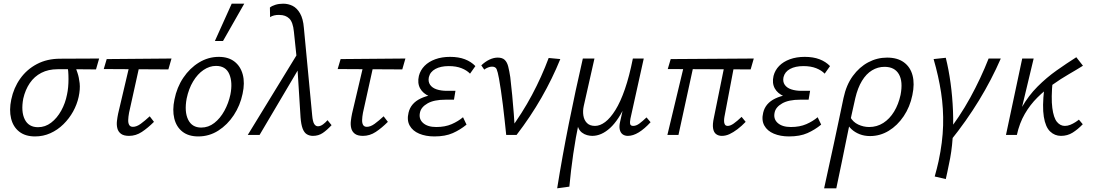

<svg xmlns="http://www.w3.org/2000/svg" viewBox="-20 -731 5919 1040"><path d="M170 8Q117 8 84 -18Q51 -44 40 -89.5Q29 -135 41 -192Q54 -255 89.5 -305Q125 -355 180 -384Q235 -413 306 -413L517 -414L500 -355Q439 -356 386 -356Q333 -356 292 -356Q242 -356 204 -336.5Q166 -317 141.5 -281Q117 -245 106 -197Q93 -127 114 -84.5Q135 -42 186 -42Q225 -42 257 -66.5Q289 -91 311.5 -131.5Q334 -172 343 -219Q347 -237 349 -258.5Q351 -280 351 -302.5Q351 -325 349.5 -344Q348 -363 344 -374L383 -384Q391 -362 399.5 -337Q408 -312 411.5 -280Q415 -248 406 -206Q397 -165 376 -127Q355 -89 323.5 -58Q292 -27 253 -9.5Q214 8 170 8Z M679 5Q650 5 635 -6.5Q620 -18 615.5 -36.5Q611 -55 613.5 -76Q616 -97 620 -116L689 -409H743L679 -120Q675 -98 674.5 -81Q674 -64 680 -54Q686 -44 700 -44Q720 -44 742.5 -60.5Q765 -77 791 -101L814 -71Q781 -38 748.5 -16.5Q716 5 679 5ZM542 -357 558 -411 909 -414 892 -355Z M1054 8Q1001 8 968 -18Q935 -44 924 -89.5Q913 -135 925 -192Q938 -258 973 -310Q1008 -362 1058 -392.5Q1108 -423 1165 -423Q1217 -423 1250 -397.5Q1283 -372 1295 -327Q1307 -282 1294 -223Q1281 -160 1246.5 -107.5Q1212 -55 1162.5 -23.5Q1113 8 1054 8ZM1070 -40Q1109 -40 1141 -65Q1173 -90 1195.5 -131Q1218 -172 1228 -219Q1241 -285 1222 -329.5Q1203 -374 1150 -374Q1115 -374 1082.5 -352Q1050 -330 1026 -290Q1002 -250 991 -197Q978 -126 999 -83Q1020 -40 1070 -40ZM1144 -509 1235 -711H1303L1188 -509Z M1675 5Q1657 5 1642.5 -3.5Q1628 -12 1619.5 -34Q1611 -56 1608 -95L1589 -397L1572 -559Q1567 -611 1547 -630.5Q1527 -650 1494 -650Q1479 -651 1465 -647.5Q1451 -644 1443 -638L1442 -690Q1452 -699 1471.5 -705Q1491 -711 1514 -711Q1541 -711 1564.5 -699.5Q1588 -688 1605 -659Q1622 -630 1626 -580L1671 -106Q1674 -72 1682 -59.5Q1690 -47 1702 -47Q1716 -47 1730 -57.5Q1744 -68 1754 -80L1776 -53Q1751 -26 1728 -10.5Q1705 5 1675 5ZM1322 0 1598 -451 1610 -379 1386 0Z M1946 5Q1917 5 1902 -6.5Q1887 -18 1882.5 -36.5Q1878 -55 1880.5 -76Q1883 -97 1887 -116L1956 -409H2010L1946 -120Q1942 -98 1941.5 -81Q1941 -64 1947 -54Q1953 -44 1967 -44Q1987 -44 2009.5 -60.5Q2032 -77 2058 -101L2081 -71Q2048 -38 2015.5 -16.5Q1983 5 1946 5ZM1809 -357 1825 -411 2176 -414 2159 -355Z M2333 8Q2286 8 2250.5 -7Q2215 -22 2199 -51Q2183 -80 2193 -121Q2205 -172 2258.5 -197.5Q2312 -223 2393 -223L2390 -194Q2343 -194 2307 -209Q2271 -224 2255.5 -252.5Q2240 -281 2249 -320Q2257 -351 2279.5 -374Q2302 -397 2337.5 -410Q2373 -423 2418 -423Q2464 -423 2498 -410Q2532 -397 2555 -373L2526 -332Q2509 -350 2480 -361.5Q2451 -373 2411 -373Q2367 -373 2338.5 -357.5Q2310 -342 2303 -313Q2298 -289 2309.5 -272Q2321 -255 2345 -247Q2369 -239 2401 -239H2447L2439 -191H2393Q2331 -191 2296 -171Q2261 -151 2255 -122Q2247 -87 2271.5 -65Q2296 -43 2343 -43Q2391 -43 2426.5 -58.5Q2462 -74 2488 -96L2507 -56Q2473 -28 2432.5 -10Q2392 8 2333 8Z M2722 0Q2718 -38 2713.5 -80Q2709 -122 2704 -162.5Q2699 -203 2693.5 -240Q2688 -277 2683 -305Q2676 -343 2670 -356.5Q2664 -370 2645 -370Q2635 -370 2623.5 -365.5Q2612 -361 2603 -354L2587 -377Q2608 -397 2631 -408Q2654 -419 2676 -419Q2701 -419 2714 -406.5Q2727 -394 2733 -370Q2739 -346 2744 -313Q2750 -264 2754.5 -214.5Q2759 -165 2763 -115.5Q2767 -66 2768 -17L2738 -22Q2809 -118 2861.5 -216.5Q2914 -315 2952 -417L3015 -411Q2972 -305 2913 -202Q2854 -99 2778 0Z M2998 289Q3026 114 3061.5 -63Q3097 -240 3137 -414H3200L3142 -157Q3136 -130 3140 -105Q3144 -80 3159.5 -64.5Q3175 -49 3203 -49Q3230 -49 3258 -70Q3286 -91 3313.5 -135Q3341 -179 3365 -248.5Q3389 -318 3408 -414H3445Q3415 -267 3373.5 -174Q3332 -81 3285 -38Q3238 5 3188 5Q3175 5 3160 1Q3145 -3 3132 -13Q3119 -23 3112 -40.5Q3105 -58 3108 -84L3116 -71Q3098 14 3085 103.5Q3072 193 3064 280ZM3381 5Q3364 5 3352.5 -3.5Q3341 -12 3337 -29.5Q3333 -47 3339 -72L3416 -414H3467L3395 -89Q3391 -69 3393.5 -59Q3396 -49 3410 -49Q3426 -49 3443 -61.5Q3460 -74 3482 -95L3504 -69Q3471 -33 3440 -14Q3409 5 3381 5Z M3890 5Q3872 5 3859 -4.5Q3846 -14 3842.5 -36Q3839 -58 3847 -94L3911 -409H3963L3904 -98Q3902 -87 3902 -75.5Q3902 -64 3906.5 -56.5Q3911 -49 3922 -49Q3936 -49 3954.5 -62Q3973 -75 3997 -98L4019 -71Q3997 -48 3974.5 -31Q3952 -14 3931.5 -4.5Q3911 5 3890 5ZM3595 0 3693 -409H3744L3655 0ZM4046 -355 3597 -357 3613 -411 4063 -414Z M4254 8Q4207 8 4171.5 -7Q4136 -22 4120 -51Q4104 -80 4114 -121Q4126 -172 4179.5 -197.5Q4233 -223 4314 -223L4311 -194Q4264 -194 4228 -209Q4192 -224 4176.5 -252.5Q4161 -281 4170 -320Q4178 -351 4200.5 -374Q4223 -397 4258.5 -410Q4294 -423 4339 -423Q4385 -423 4419 -410Q4453 -397 4476 -373L4447 -332Q4430 -350 4401 -361.5Q4372 -373 4332 -373Q4288 -373 4259.5 -357.5Q4231 -342 4224 -313Q4219 -289 4230.5 -272Q4242 -255 4266 -247Q4290 -239 4322 -239H4368L4360 -191H4314Q4252 -191 4217 -171Q4182 -151 4176 -122Q4168 -87 4192.5 -65Q4217 -43 4264 -43Q4312 -43 4347.5 -58.5Q4383 -74 4409 -96L4428 -56Q4394 -28 4353.5 -10Q4313 8 4254 8Z M4444 289Q4458 225 4471 165Q4484 105 4497 46Q4510 -13 4522.5 -74Q4535 -135 4549 -200Q4564 -271 4599.5 -319.5Q4635 -368 4683 -393.5Q4731 -419 4785 -419Q4841 -419 4876 -393.5Q4911 -368 4923 -322.5Q4935 -277 4922 -216Q4909 -152 4875 -101.5Q4841 -51 4794 -22.5Q4747 6 4693 6Q4662 6 4636.5 -4Q4611 -14 4592.5 -31Q4574 -48 4565 -70L4585 -98Q4600 -70 4628.5 -56.5Q4657 -43 4688 -43Q4730 -43 4764.5 -65Q4799 -87 4823 -126.5Q4847 -166 4858 -217Q4872 -289 4849 -329Q4826 -369 4771 -369Q4735 -369 4703.5 -350Q4672 -331 4649 -293Q4626 -255 4613 -200Q4601 -147 4592.5 -108Q4584 -69 4576.5 -33Q4569 3 4560.5 45Q4552 87 4540 145.5Q4528 204 4510 289Z M5128 32 5099 3Q5178 -97 5235.5 -202Q5293 -307 5335 -414H5401Q5351 -299 5283 -187.5Q5215 -76 5128 32ZM5103 239 5043 225Q5049 203 5054.5 182Q5060 161 5064 142Q5086 39 5088.5 -51.5Q5091 -142 5077.5 -230Q5064 -318 5037 -411L5103 -418Q5119 -354 5129 -280.5Q5139 -207 5142 -131Q5145 -55 5140 18.5Q5135 92 5120 159Q5116 181 5111.5 200.5Q5107 220 5103 239Z M5463 0Q5478 -85 5514.5 -149Q5551 -213 5600 -262Q5649 -311 5703.5 -349.5Q5758 -388 5810 -421L5846 -375Q5811 -353 5768.5 -328.5Q5726 -304 5682.5 -273Q5639 -242 5599.5 -203Q5560 -164 5531 -114Q5502 -64 5488 0ZM5429 0 5517 -414H5579L5480 0ZM5727 5Q5693 5 5668 -19Q5643 -43 5634 -98.5Q5625 -154 5636 -248L5682 -294Q5673 -200 5680 -146.5Q5687 -93 5705 -71Q5723 -49 5748 -49Q5763 -49 5777.5 -55Q5792 -61 5804.5 -69Q5817 -77 5824 -83L5845 -58Q5818 -30 5790 -12.5Q5762 5 5727 5Z"/></svg>

Font: Ysabeau Infant
Style: Italic
Weight: 400
Italic angle: -12°
Designer: Christian Thalmann (Catharsis Fonts)
Version: Version 2.001;gftools[0.9.30]; featfreeze: ss01,ss02,lnum